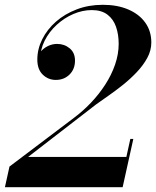

<svg xmlns="http://www.w3.org/2000/svg" viewBox="-40 -780 650 800"><path d="M-19.5 0 -0.5 -86 267.5 -288.5Q304.5 -316 338.2 -351.2Q372 -386.5 398.2 -427Q424.5 -467.5 439.5 -511Q454.5 -554.5 454.5 -597.5Q454.5 -636.5 443.5 -668.2Q432.5 -700 407.8 -719Q383 -738 342.5 -738Q304 -738 266 -721.8Q228 -705.5 196.5 -676.8Q165 -648 146.2 -610.8Q127.5 -573.5 127.5 -531.5H116.5Q116.5 -548.5 128.5 -563.5Q140.5 -578.5 159 -587.8Q177.5 -597 198 -597Q228 -597 250.2 -578.8Q272.5 -560.5 272.5 -527.5Q272.5 -492 249.8 -469.5Q227 -447 192.5 -447Q161 -447 138.2 -469Q115.5 -491 115.5 -531.5Q115.5 -575.5 136 -616.5Q156.5 -657.5 193.2 -689.8Q230 -722 279.8 -741Q329.5 -760 388.5 -760Q449 -760 494.5 -740.5Q540 -721 565.2 -685.8Q590.5 -650.5 590.5 -603Q590.5 -570 573.8 -539Q557 -508 530 -479.5Q503 -451 472 -426.2Q441 -401.5 411.5 -381Q382 -360.5 360.5 -345L77 -126H486.5L503 -201H515.5L471 0Z"/></svg>

Font: Bodoni Moda 18pt SemiBold
Style: Italic
Weight: 600
Italic angle: -13°
Designer: Owen Earl
Foundry: indestructible type
Version: Version 2.005